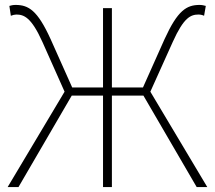

<svg xmlns="http://www.w3.org/2000/svg" viewBox="-20 -759 872 779"><path d="M11 0H55L271 -371H398V0H434V-371H562L778 0H821L590 -387L681 -589C726 -689 754 -700 786 -700C793 -700 802 -698 808 -695L815 -735C808 -737 799 -739 790 -739C737 -739 701 -717 648 -601L560 -404H434V-726H398V-404H273L185 -601C132 -717 96 -739 43 -739C33 -739 24 -737 18 -735L24 -695C31 -698 40 -700 46 -700C77 -700 107 -689 152 -589L242 -387Z"/></svg>

Font: Source Han Sans JP VF
Style: Regular
Weight: 250
Designer: Ryoko NISHIZUKA 西塚涼子 (kana, bopomofo & ideographs); Paul D. Hunt (Latin, Greek & Cyrillic); Sandoll Communications 산돌커뮤니
Foundry: Adobe
Version: Version 2.004;hotconv 1.0.118;makeotfexe 2.5.65603